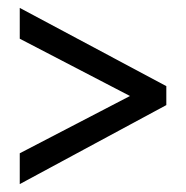

<svg xmlns="http://www.w3.org/2000/svg" viewBox="-20 -598 470 486"><path d="M30 -210 309 -355 30 -500V-578L401 -380V-332L30 -132Z"/></svg>

Font: Noto Sans Arabic ExtraCondensed
Style: Regular
Weight: 400
Width: 2
Designer: Monotype Design Team, Nadine Chahine, Nizar Qandah and Khaled Hosny
Foundry: Monotype Imaging Inc.
Version: Version 2.012